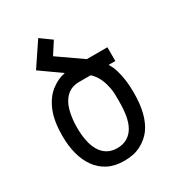

<svg xmlns="http://www.w3.org/2000/svg" viewBox="-182 -856 893 979"><g transform="rotate(-30 264.0 -367.0)"><path d="M103 -62Q77 -98 64 -146.5Q51 -195 51 -254Q51 -340 74 -396.5Q97 -453 136.5 -485Q176 -517 222 -526L102 -611L194 -748L259 -701L213 -630L355 -531H476V-450H436Q451 -428 459 -400.5Q467 -373 471 -347Q475 -322 476 -298Q477 -274 477 -263Q477 -198 464.5 -148Q452 -98 426 -62Q400 -28 360 -7Q320 14 263.5 14Q207 14 167.5 -6.5Q128 -27 103 -62ZM263 -60Q298 -60 323 -75Q348 -90 363 -117Q377 -142 383.5 -177.5Q390 -213 390 -266Q390 -277 389.5 -304Q389 -331 382 -356Q377 -381 364.5 -405.5Q352 -430 331 -450H264Q218 -450 189.5 -423.5Q161 -397 149 -352Q137 -307 137 -253Q137 -213 143.5 -178.5Q150 -144 165 -117Q198 -60 263 -60Z"/></g></svg>

Font: PlemolJP
Style: Regular
Weight: 400
Monospace: yes
Version: v2.0.4; ttfautohint (v1.8.4.7-5d5b-dirty) -l 6 -r 45 -G 200 